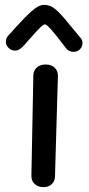

<svg xmlns="http://www.w3.org/2000/svg" viewBox="-20 -772 366 789"><path d="M109 -49 117 -461Q117 -482 131 -494.5Q145 -507 168 -507Q190 -507 204 -494.5Q218 -482 218 -461L206 -48Q206 -28 193 -15.5Q180 -3 158 -3Q137 -3 123 -15.5Q109 -28 109 -49ZM251 -574Q178 -672 165 -672Q159 -672 144.5 -658Q130 -644 101 -611L79 -586Q60 -564 42 -564Q27 -564 15.5 -575Q4 -586 4 -600Q4 -616 16 -628Q28 -640 43 -658Q82 -701 110.5 -726.5Q139 -752 161 -752Q188 -752 211 -731.5Q234 -711 268 -668Q294 -636 308 -620Q319 -609 319 -595Q319 -580 308.5 -569.5Q298 -559 283 -559Q262 -559 251 -574Z"/></svg>

Font: Mali Medium
Style: Regular
Weight: 500
Version: Version 1.000; ttfautohint (v1.6)